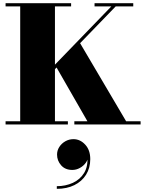

<svg xmlns="http://www.w3.org/2000/svg" viewBox="-20 -770 894 1188"><path d="M172 -217 669 -730.5H565V-750H804.5V-730.5H696L199 -217ZM14.5 0V-19.5H105V-730.5H14.5V-750H420V-730.5H320V-19.5H400V0ZM440 0V-19.5H521L323 -364.5L467.5 -516.5L760.5 -19.5H850V0ZM331.5 398.5V382Q386 382 431 361.2Q476 340.5 501 299.2Q526 258 520 195.5H525Q525 217.5 510.8 237.2Q496.5 257 474.2 269.2Q452 281.5 427.5 281.5Q383.5 281.5 358.2 252.8Q333 224 333 186.5Q333 161 347 139.2Q361 117.5 384.2 104.2Q407.5 91 434.5 91Q476 91 507.2 124.8Q538.5 158.5 538.5 214.5Q538.5 269.5 512.5 311Q486.5 352.5 440 375.5Q393.5 398.5 331.5 398.5Z"/></svg>

Font: Bodoni Moda 11pt Black
Style: Regular
Weight: 900
Designer: Owen Earl
Foundry: indestructible type
Version: Version 2.004